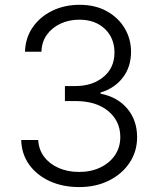

<svg xmlns="http://www.w3.org/2000/svg" viewBox="-20 -757 646 787"><path d="M304.7 9.8Q236.8 9.8 183.6 -14.6Q130.4 -39.1 99.4 -82.5Q68.4 -126 66.9 -183.1H136.7Q138.7 -143.6 161.1 -114Q183.6 -84.5 220.7 -68.4Q257.8 -52.2 303.7 -52.2Q353.5 -52.2 391.8 -70.8Q430.2 -89.4 451.7 -121.6Q473.1 -153.8 473.1 -195.3Q473.1 -260.7 423.6 -301.8Q374 -342.8 289.1 -342.8H246.1V-404.3H289.1Q358.9 -404.3 404.1 -441.7Q449.2 -479 449.2 -541.5Q449.2 -601.1 409.7 -638.7Q370.1 -676.3 305.2 -676.3Q263.2 -676.3 228.3 -660.2Q193.4 -644 172.1 -614.5Q150.9 -585 149.9 -544.9H82.5Q84 -601.6 114 -645Q144 -688.5 194.3 -712.9Q244.6 -737.3 306.2 -737.3Q370.6 -737.3 418 -710.9Q465.3 -684.6 491.2 -640.9Q517.1 -597.2 517.1 -544.9Q517.1 -482.9 483.4 -439Q449.7 -395 392.1 -377.9V-373Q461.9 -359.4 502 -311.5Q542 -263.7 542 -194.8Q542 -136.2 511.2 -90.1Q480.5 -43.9 427 -17.1Q373.5 9.8 304.7 9.8Z"/></svg>

Font: Inter Light
Style: Regular
Weight: 300
Designer: Rasmus Andersson
Foundry: rsms
Version: Version 4.000;git-a52131595